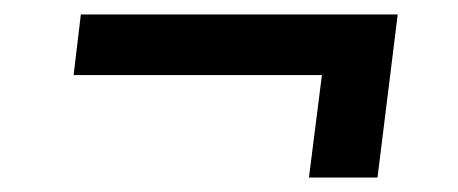

<svg xmlns="http://www.w3.org/2000/svg" viewBox="-20 -398 634 266"><path d="M82 -294 92 -378H531L503 -152H408L426 -294Z"/></svg>

Font: Aleo SemiBold
Style: Italic
Weight: 600
Italic angle: -7°
Designer: Alessio Laiso
Foundry: Alessio Laiso
Version: Version 2.001;gftools[0.9.29]